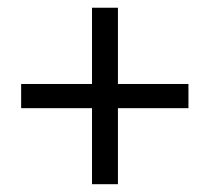

<svg xmlns="http://www.w3.org/2000/svg" viewBox="-20 -576 537 492"><path d="M215.8 -104V-298.8H34.2V-360.8H215.8V-556.2H282.2V-360.8H462.9V-298.8H282.2V-104Z"/></svg>

Font: Source Sans Pro
Style: Regular
Weight: 400
Designer: Paul D. Hunt
Foundry: Adobe Systems Incorporated
Version: Version 3.006;hotconv 1.0.111;makeotfexe 2.5.65597